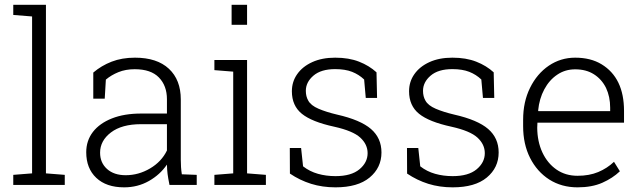

<svg xmlns="http://www.w3.org/2000/svg" viewBox="-20 -782 2710 812"><path d="M174.3 -761.7V-48.8L253.9 -42.5V0H36.1V-42.5L115.7 -48.8V-712.4L36.1 -718.8V-761.7Z M504.9 10.3Q429.7 10.3 387.2 -29.8Q344.7 -69.8 344.7 -138.2Q344.7 -187 373 -224.1Q401.4 -260.7 453.4 -281.2Q505.4 -301.8 576.7 -301.8H686V-362.3Q686 -419.4 652.1 -454.3Q618.2 -489.3 549.8 -489.3Q511.2 -489.3 480.7 -476.8Q450.2 -464.4 427.7 -445.3L422.9 -364.7H374.5V-475.1Q408.7 -504.4 452.1 -521.2Q495.6 -538.1 550.8 -538.1Q644 -538.1 694.3 -491.2Q744.6 -444.3 744.6 -361.3V-106.4Q744.6 -90.8 745.6 -75.4Q746.6 -60.1 749 -44.9L812 -42.5V0H696.8Q690.9 -28.8 688.7 -46.4Q686.5 -64 686 -85.9Q657.2 -43.5 609.9 -16.6Q562.5 10.3 504.9 10.3ZM511.7 -41Q565.9 -41 614.5 -69.6Q663.1 -98.1 686 -145.5V-256.8H576.2Q495.1 -256.8 449.2 -221.9Q403.3 -187 403.3 -136.2Q403.3 -93.8 432.6 -67.4Q461.9 -41 511.7 -41Z M959.5 -677.2V-761.7H1024.9V-677.2ZM1024.9 -528.3V-48.8L1104.5 -42.5V0H886.7V-42.5L966.3 -48.8V-479L886.7 -485.4V-528.3Z M1398.9 10.3Q1343.3 10.3 1295.7 -4.6Q1248 -19.5 1206.1 -47.9L1205.6 -156.2H1253.4L1261.7 -78.6Q1290 -56.6 1324.7 -46.9Q1359.4 -37.1 1398.9 -37.1Q1465.3 -37.1 1500 -65.9Q1534.7 -94.7 1534.7 -134.3Q1534.7 -171.4 1503.7 -200Q1472.7 -228.5 1393.6 -246.1Q1298.8 -266.6 1256.6 -300.8Q1214.4 -335 1214.4 -396Q1214.4 -436.5 1236.8 -468.3Q1259.3 -500.5 1300.5 -519.3Q1341.8 -538.1 1397.5 -538.1Q1455.6 -538.1 1498.5 -521.2Q1541.5 -504.4 1572.3 -476.1L1574.7 -367.7H1526.9L1520 -445.8Q1498 -466.8 1468.8 -478.3Q1439.5 -489.7 1397.5 -489.7Q1337.9 -489.7 1305.7 -462.2Q1273.4 -434.6 1273.4 -397.9Q1273.4 -374 1283.7 -356.4Q1294.9 -335.9 1327.4 -322Q1359.9 -308.1 1405.3 -297.4Q1504.4 -274.9 1548.8 -236.6Q1593.3 -198.2 1593.3 -137.2Q1593.3 -72.8 1543.2 -31.2Q1493.2 10.3 1398.9 10.3Z M1894.5 10.3Q1838.9 10.3 1791.3 -4.6Q1743.7 -19.5 1701.7 -47.9L1701.2 -156.2H1749L1757.3 -78.6Q1785.6 -56.6 1820.3 -46.9Q1855 -37.1 1894.5 -37.1Q1960.9 -37.1 1995.6 -65.9Q2030.3 -94.7 2030.3 -134.3Q2030.3 -171.4 1999.3 -200Q1968.3 -228.5 1889.2 -246.1Q1794.4 -266.6 1752.2 -300.8Q1710 -335 1710 -396Q1710 -436.5 1732.4 -468.3Q1754.9 -500.5 1796.1 -519.3Q1837.4 -538.1 1893.1 -538.1Q1951.2 -538.1 1994.1 -521.2Q2037.1 -504.4 2067.9 -476.1L2070.3 -367.7H2022.5L2015.6 -445.8Q1993.7 -466.8 1964.4 -478.3Q1935.1 -489.7 1893.1 -489.7Q1833.5 -489.7 1801.3 -462.2Q1769 -434.6 1769 -397.9Q1769 -374 1779.3 -356.4Q1790.5 -335.9 1823 -322Q1855.5 -308.1 1900.9 -297.4Q2000 -274.9 2044.4 -236.6Q2088.9 -198.2 2088.9 -137.2Q2088.9 -72.8 2038.8 -31.2Q1988.8 10.3 1894.5 10.3Z M2422.4 10.3Q2355 10.3 2302.7 -22.9Q2251 -56.2 2221.7 -114.3Q2192.4 -172.4 2192.4 -248.5V-275.4Q2192.4 -351.6 2221.7 -410.6Q2251 -470.2 2301 -504.2Q2351.1 -538.1 2412.6 -538.1Q2478 -538.1 2523.9 -510.3Q2619.1 -452.6 2619.1 -313V-263.2H2252.9L2252 -241.7Q2252.4 -183.6 2273.9 -137.2Q2295.4 -91.3 2333.5 -64.9Q2371.6 -38.6 2422.4 -38.6Q2472.2 -38.6 2510 -54.4Q2547.9 -70.3 2576.7 -97.7L2601.6 -57.6Q2570.8 -28.3 2527.1 -9Q2483.4 10.3 2422.4 10.3ZM2255.9 -314.9 2256.8 -312H2560.5V-326.7Q2560.5 -373 2543 -410.2Q2524.9 -446.8 2491.9 -467.8Q2459 -488.8 2412.6 -488.8Q2370.1 -488.8 2336.9 -466.3Q2303.2 -443.8 2282 -404.3Q2260.7 -364.7 2255.9 -314.9Z"/></svg>

Font: Suwannaphum Light
Style: Regular
Weight: 300
Designer: Danh Hong
Version: Version 8.002; ttfautohint (v1.8.3)